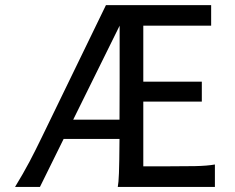

<svg xmlns="http://www.w3.org/2000/svg" viewBox="-20 -733 921 753"><path d="M542 -334.5V-80.6H622.1Q694.8 -80.6 744.1 -81.5Q793.5 -82.5 822.8 -87.9V0H441.9Q443.4 -8.3 444.6 -20.8Q445.8 -33.2 446.5 -54.2Q447.3 -75.2 447.8 -107.4Q448.2 -139.6 448.7 -188H229.5L136.7 0H39.1Q55.7 -26.9 69.3 -51Q83 -75.2 95.5 -98.4Q107.9 -121.6 119.6 -145.3Q131.3 -168.9 144 -194.8L395.5 -712.9H808.1V-632.3H542V-412.6H771.5V-334.5ZM267.1 -263.7H448.7Q449.2 -329.6 449.2 -419.4V-632.3Z"/></svg>

Font: Andika Phon
Style: Regular
Weight: 400
Designer: Victor Gaultney, Annie Olsen, Julie Remington, Don Collingsworth, Eric Hays, Becca Hirsbrunner
Foundry: SIL International
Version: Version 5.000